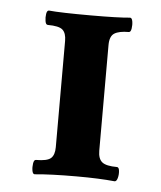

<svg xmlns="http://www.w3.org/2000/svg" viewBox="-39 -453 414 493"><g transform="rotate(5 167.5 -207.0)"><path d="M68 4Q63 4 61.5 -5Q60 -14 61.5 -23.5Q63 -33 68 -33Q97 -33 106.5 -41.5Q116 -50 116 -70V-344Q116 -364 106.5 -372.5Q97 -381 68 -381Q63 -381 61.5 -390.5Q60 -400 61.5 -409Q63 -418 68 -418Q98 -415 176 -415Q247 -415 277 -418Q282 -418 283.5 -409Q285 -400 283.5 -390.5Q282 -381 277 -381Q252 -381 240 -373.5Q228 -366 228 -343V-71Q228 -50 238.5 -41.5Q249 -33 277 -33Q282 -33 283 -23.5Q284 -14 281.5 -5Q279 4 274 4Q254 2 230 1Q206 0 176 0Q142 0 115 1Q88 2 68 4Z"/></g></svg>

Font: Junicode
Style: Bold
Weight: 700
Designer: Peter S. Baker
Version: Version 2.100; ttfautohint (v1.8.4)